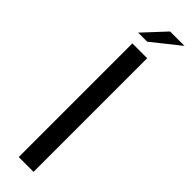

<svg xmlns="http://www.w3.org/2000/svg" viewBox="-254 -713 706 706"><g transform="rotate(45 99.5 -360.0)"><path d="M57 0V-591H134V0ZM44 -634 124 -720H199L91 -634Z"/></g></svg>

Font: Alumni Sans Thin Medium
Style: Regular
Weight: 500
Version: Version 1.018